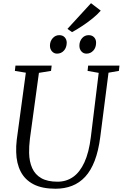

<svg xmlns="http://www.w3.org/2000/svg" viewBox="-20 -1144 750 1174"><path d="M643.5 -699.5 593 -306Q582 -221 558.8 -160.8Q535.5 -100.5 500.8 -63Q466 -25.5 420.5 -7.8Q375 10 319.5 10Q237.5 10 185 -17.2Q132.5 -44.5 106.5 -95Q80.5 -145.5 79 -214Q78.5 -232 79.2 -251Q80 -270 82.5 -290L138 -699.5L71 -710.5L74.5 -743H296L292 -710.5L218 -698.5L163 -296.5Q160 -272 158.8 -250.5Q157.5 -229 158 -209Q159 -156 176.8 -116.2Q194.5 -76.5 232.2 -54.8Q270 -33 332 -33Q385.5 -33 427 -62Q468.5 -91 496.2 -151.5Q524 -212 535.5 -306L583.5 -698.5L515.5 -710.5L519 -743H710.5L707 -710.5ZM328.5 -816Q310.5 -816 297.8 -830Q285 -844 285.5 -866.5Q286 -892.5 302.5 -910.8Q319 -929 342.5 -929Q364 -929 376 -915.5Q388 -902 388 -882.5Q387.5 -853 370.8 -834.5Q354 -816 328.5 -816ZM508.5 -816Q490 -816 477.5 -830Q465 -844 465.5 -866.5Q466 -892.5 482 -910.8Q498 -929 522 -929Q543.5 -929 555.8 -915.5Q568 -902 567.5 -882.5Q567.5 -853 550.5 -834.5Q533.5 -816 508.5 -816ZM420.5 -947.5 392.5 -967.5 536.5 -1124.5 596 -1079Q577.5 -1057 546.8 -1032Q516 -1007 482.2 -984.8Q448.5 -962.5 420.5 -947.5Z"/></svg>

Font: Merriweather 60pt Light
Style: Italic
Weight: 300
Italic angle: -7.8°
Version: Version 2.101